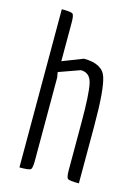

<svg xmlns="http://www.w3.org/2000/svg" viewBox="-112 -795 620 858"><g transform="rotate(15 197.5 -366.0)"><path d="M281 -46V-267Q281 -395 271 -443Q261 -491 218 -491L120 -456L124 -431V-46Q124 -12 116.5 -6Q109 0 65 0V-732Q108 -732 115.5 -726Q123 -720 123 -686V-507L218 -544Q303 -544 321.5 -489Q340 -434 340 -266V0Q296 0 288.5 -6Q281 -12 281 -46Z"/></g></svg>

Font: Economica
Style: Regular
Weight: 400
Designer: Vicente Lamonaca
Foundry: Vicente Lamonaca
Version: Version 1.101